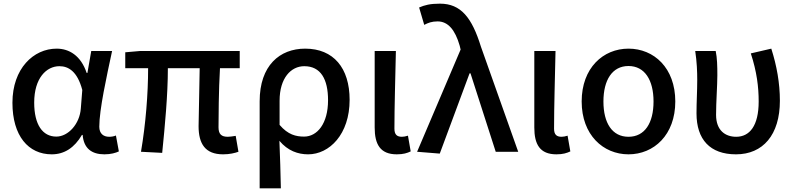

<svg xmlns="http://www.w3.org/2000/svg" viewBox="-20 -830 4342 1050"><path d="M263 14C332 14 387 -22 428 -92H432C438 -18 482 14 551 14C587 14 613 6 630 -2L614 -89C603 -84 589 -82 577 -82C546 -82 523 -99 523 -137C523 -231 563 -411 593 -551H479L458 -431H454C422 -527 357 -564 290 -564C163 -564 48 -455 48 -268C48 -87 135 14 263 14ZM288 -83C213 -83 167 -148 167 -269C167 -403 234 -468 305 -468C354 -468 403 -440 430 -338L422 -237C416 -152 353 -83 288 -83Z M1200 14C1236 14 1264 7 1284 0L1269 -87C1250 -84 1236 -82 1226 -82C1192 -82 1175 -95 1175 -134C1175 -178 1176 -341 1183 -457H1291V-551H745L665 -544V-457H790C790 -317 777 -153 751 0L867 6C882 -144 898 -310 898 -457H1072C1071 -345 1066 -190 1066 -140C1066 -44 1102 14 1200 14Z M1400 200H1516C1514 108 1512 35 1508 -60C1554 -5 1610 14 1665 14C1781 14 1892 -95 1892 -284C1892 -458 1804 -564 1649 -564C1510 -564 1400 -472 1400 -276ZM1643 -83C1599 -83 1555 -93 1509 -147V-279C1509 -403 1571 -468 1644 -468C1734 -468 1774 -397 1774 -282C1774 -154 1715 -83 1643 -83Z M2150 14C2186 14 2207 7 2226 -2L2211 -88C2199 -84 2187 -82 2178 -82C2152 -82 2137 -93 2137 -126C2137 -246 2142 -408 2145 -551H2029V-133C2029 -41 2059 14 2150 14Z M2385 10 2548 -429H2553L2691 0H2814L2610 -575C2561 -733 2501 -810 2386 -810C2332 -810 2302 -802 2272 -789L2300 -694C2321 -705 2341 -713 2373 -713C2430 -713 2469 -667 2494 -580L2499 -559L2261 0Z M3023 14C3059 14 3080 7 3099 -2L3084 -88C3072 -84 3060 -82 3051 -82C3025 -82 3010 -93 3010 -126C3010 -246 3015 -408 3018 -551H2902V-133C2902 -41 2932 14 3023 14Z M3417 14C3556 14 3673 -92 3673 -275C3673 -459 3556 -564 3417 -564C3279 -564 3161 -459 3161 -275C3161 -92 3279 14 3417 14ZM3417 -82C3328 -82 3280 -157 3280 -275C3280 -392 3328 -469 3417 -469C3506 -469 3554 -392 3554 -275C3554 -157 3506 -82 3417 -82Z M4005 14C4152 14 4245 -92 4245 -279C4245 -375 4228 -470 4198 -564L4086 -538C4119 -437 4129 -354 4129 -275C4129 -141 4079 -82 4006 -82C3947 -82 3896 -116 3896 -202C3896 -271 3903 -363 3903 -419C3903 -469 3902 -512 3894 -551H3782C3791 -492 3793 -437 3793 -394C3793 -332 3789 -271 3789 -210C3789 -67 3863 14 4005 14Z"/></svg>

Font: GenYoGothic2 TW M
Style: Regular
Weight: 500
Version: Version 2.100;PS 2.1;hotconv 16.6.51;makeotf.lib2.5.65220 DE